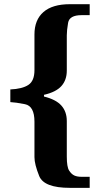

<svg xmlns="http://www.w3.org/2000/svg" viewBox="-20 -780 482 925"><path d="M316.9 125Q191.9 125 168.9 68.1Q146 11.2 146 -22.9V-193.8Q146 -269 100.1 -278.1Q54.2 -287.1 29.8 -288.1V-349.1Q86.9 -351.6 116.5 -370.8Q146 -390.1 146 -441.9V-613.8Q146 -684.1 189.2 -721.9Q232.4 -759.8 316.9 -759.8H412.1V-707H373Q314.5 -707 308.1 -670.2Q301.8 -633.3 301.8 -609.9V-439.9Q301.8 -394.5 275.9 -365.5Q250 -336.4 191.9 -323.2V-314.9Q249.5 -300.8 275.6 -271.5Q301.8 -242.2 301.8 -196.8V-25.9Q301.8 24.4 313 41.7Q324.2 59.1 337.9 65.4Q351.6 71.8 373 71.8H412.1V125Z"/></svg>

Font: DroidSerif-Bold
Style: Bold
Weight: 700
Foundry: Ascender Corporation
Version: Version 1.00 build 112